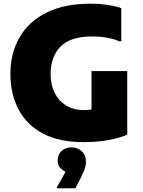

<svg xmlns="http://www.w3.org/2000/svg" viewBox="-20 -752 768 1032"><path d="M36 -356Q36 -466 85 -551Q134 -636 229.5 -684Q325 -732 466 -732Q522 -732 566.5 -724.5Q611 -717 632 -708V-530H620Q599 -541 559.5 -548.5Q520 -556 476 -556Q359 -556 305.5 -502Q252 -448 252 -352Q252 -296 274 -252.5Q296 -209 336.5 -184.5Q377 -160 432 -160Q457 -160 472 -164V-370H664V-28Q622 -10 562 1Q502 12 428 12Q298 12 211 -34Q124 -80 80 -163Q36 -246 36 -356ZM332 172Q318 164 304 150.5Q290 137 290 110Q290 79 311 59.5Q332 40 364 40Q396 40 419 60.5Q442 81 442 117Q442 142 430.5 168Q419 194 411 211L385 260H286V254Z"/></svg>

Font: Kufam Black
Style: Regular
Weight: 900
Designer: Wael Morcos, Artur Schmal
Foundry: Original Type
Version: Version 1.301; ttfautohint (v1.8.3)